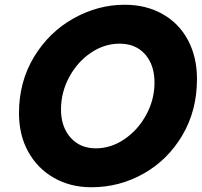

<svg xmlns="http://www.w3.org/2000/svg" viewBox="-20 -774 850 809"><path d="M60 -297Q60 -430 123.5 -534.5Q187 -639 290 -696.5Q393 -754 505 -754Q596 -754 665.5 -714.5Q735 -675 772.5 -604Q810 -533 810 -441Q810 -309 749 -205Q688 -101 586 -43Q484 15 365 15Q277 15 207.5 -24.5Q138 -64 99 -134.5Q60 -205 60 -297ZM631 -426Q631 -500 591.5 -545Q552 -590 484 -590Q419 -590 362 -551Q305 -512 271 -448Q237 -384 237 -313Q237 -240 277 -194.5Q317 -149 384 -149Q448 -149 505 -188Q562 -227 596.5 -291Q631 -355 631 -426Z"/></svg>

Font: Arvo
Style: Bold Italic
Weight: 700
Italic angle: -13°
Designer: Anton Koovit (Cyrillic Expansion: Cyreal)
Foundry: Anton Koovit, Yassin Baggar
Version: Version 3.000